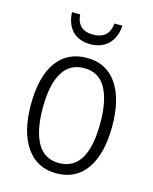

<svg xmlns="http://www.w3.org/2000/svg" viewBox="-112 -803 708 887"><g transform="rotate(15 242.0 -359.0)"><path d="M242 10Q150 10 99 -63.5Q48 -137 48 -267Q48 -399 98.5 -470.5Q149 -542 244 -542Q337 -542 387 -469Q437 -396 437 -267Q437 -136 387 -63Q337 10 242 10ZM242 -39Q380 -39 380 -267Q380 -375 346.5 -434Q313 -493 243 -493Q174 -493 139.5 -435Q105 -377 105 -267Q105 -157 139 -98Q173 -39 242 -39ZM240 -607Q186 -607 155 -638.5Q124 -670 121 -728H160Q166 -653 241 -653Q317 -653 324 -728H362Q359 -672 326.5 -639.5Q294 -607 240 -607Z"/></g></svg>

Font: Noto Sans Display Light Narrow
Style: Regular
Weight: 300
Width: 4
Designer: Monotype Design team
Foundry: Monotype Imaging Inc.
Version: Version 1.000